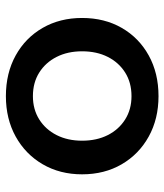

<svg xmlns="http://www.w3.org/2000/svg" viewBox="28 -584 571 668"><g transform="rotate(-90 314.0 -249.5)"><path d="M314 16Q235 16 173.5 -18Q112 -52 77 -112Q42 -172 42 -250Q42 -327 77 -387Q112 -447 173.5 -481Q235 -515 314 -515Q394 -515 455.5 -481Q517 -447 551.5 -387Q586 -327 586 -250Q586 -172 551.5 -112Q517 -52 455.5 -18Q394 16 314 16ZM314 -78Q361 -78 396 -100Q431 -122 450.5 -160.5Q470 -199 470 -250Q470 -300 450.5 -338.5Q431 -377 396 -399Q361 -421 314 -421Q268 -421 233 -399Q198 -377 178.5 -338.5Q159 -300 159 -250Q159 -199 178.5 -160.5Q198 -122 233 -100Q268 -78 314 -78Z"/></g></svg>

Font: Wix Madefor Display SemiBold
Style: Regular
Weight: 600
Designer: Dalton Maag Ltd
Foundry: Dalton Maag Ltd
Version: Version 3.100